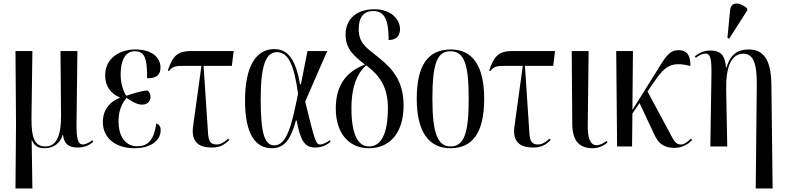

<svg xmlns="http://www.w3.org/2000/svg" viewBox="-20 -823 4424 1079"><path d="M67 236H162L158 -34H160C173 -3 195 10 230 10C276 10 317 -13 332 -65H334C340 -15 365 6 416 6C449 6 477 -3 504 -26L499 -35C475 -17 456 -11 446 -11C420 -11 409 -39 410 -128L415 -536H320L323 -176C324 -47 291 0 235 0C174 0 156 -50 157 -160L162 -536H67L70 -126Z M736 10C830 10 883 -35 883 -92C883 -111 875 -124 858 -129C845 -28 804 -1 752 -1C675 -1 646 -71 646 -139C646 -215 673 -249 691 -273C736 -242 759 -235 780 -235C807 -235 826 -254 826 -277C826 -299 815 -311 807 -315C773 -311 739 -302 691 -285C680 -293 658 -347 658 -401C658 -499 693 -535 737 -535C794 -535 807 -495 807 -383C866 -383 882 -407 882 -445C882 -488 847 -545 741 -545C653 -545 571 -497 571 -399C571 -336 605 -295 653 -276V-273C603 -254 558 -212 558 -137C558 -54 621 10 736 10Z M1169 6C1209 6 1233 -2 1269 -36L1262 -44C1247 -29 1223 -11 1198 -11C1161 -11 1152 -32 1149 -76L1124 -453H1283L1293 -536H1051C970 -536 948 -499 923 -427L930 -424C950 -450 965 -453 1020 -453H1112L1065 -112C1053 -25 1098 6 1169 6Z M1508 10C1587 10 1617 -54 1643 -146H1647C1669 -31 1692 6 1752 6C1793 6 1819 -11 1838 -26L1833 -35C1821 -25 1796 -11 1779 -11C1754 -11 1748 -38 1695 -252L1819 -536H1708L1671 -349H1666C1639 -512 1583 -547 1521 -547C1419 -547 1357 -451 1357 -257C1357 -65 1418 10 1508 10ZM1522 -6C1466 -6 1445 -76 1445 -266C1445 -456 1474 -530 1537 -530C1599 -530 1633 -459 1655 -296C1622 -134 1595 -6 1522 -6Z M2053 10C2170 10 2248 -75 2248 -230C2248 -363 2191 -434 2105 -502C2033 -559 1996 -582 1996 -661C1996 -726 2024 -761 2078 -761C2144 -761 2164 -706 2164 -598C2203 -598 2228 -618 2228 -659C2228 -712 2181 -771 2083 -771C1986 -771 1922 -718 1922 -628C1922 -544 1976 -504 2031 -460C1939 -425 1867 -357 1867 -214C1867 -71 1943 10 2053 10ZM2054 0C1993 0 1955 -65 1955 -213C1955 -348 1993 -416 2038 -456C2113 -400 2160 -334 2160 -216C2160 -64 2118 0 2054 0Z M2511 10C2636 10 2701 -77 2701 -268C2701 -453 2636 -545 2513 -545C2384 -545 2322 -454 2322 -268C2322 -79 2392 10 2511 10ZM2512 0C2440 0 2410 -73 2410 -268C2410 -465 2436 -535 2511 -535C2588 -535 2614 -465 2614 -268C2614 -74 2588 0 2512 0Z M2975 6C3015 6 3039 -2 3075 -36L3068 -44C3053 -29 3029 -11 3004 -11C2967 -11 2958 -32 2955 -76L2930 -453H3089L3099 -536H2857C2776 -536 2754 -499 2729 -427L2736 -424C2756 -450 2771 -453 2826 -453H2918L2871 -112C2859 -25 2904 6 2975 6Z M3311 10C3344 10 3371 -3 3394 -22L3389 -31C3373 -19 3353 -7 3332 -7C3295 -7 3282 -53 3283 -119L3288 -536H3193L3196 -125C3197 -30 3237 10 3311 10Z M3448 0H3532L3534 -185L3574 -244L3660 -61C3682 -14 3715 8 3771 8C3820 8 3854 -19 3870 -36L3863 -44C3846 -28 3826 -11 3808 -11C3781 -11 3771 -25 3752 -61L3619 -309L3658 -366C3716 -450 3752 -480 3860 -452C3860 -504 3848 -541 3792 -541C3737 -541 3714 -493 3663 -411L3534 -205L3537 -536H3443Z M4078 -606 4179 -764V-776C4141 -810 4088 -818 4083 -766L4068 -610ZM4227 236H4322L4315 -349C4313 -486 4272 -545 4188 -545C4130 -545 4086 -522 4063 -444H4060C4055 -502 4039 -539 3972 -539C3942 -539 3915 -530 3885 -507L3890 -498C3911 -515 3932 -522 3944 -522C3973 -522 3980 -492 3978 -393L3972 0H4067L4061 -321C4059 -451 4091 -521 4157 -521C4213 -521 4234 -468 4233 -347Z"/></svg>

Font: Noto Serif Display ExtraCondensed
Style: Regular
Weight: 400
Width: 2
Designer: Monotype Design Team
Foundry: Monotype Imaging Inc.
Version: Version 2.009